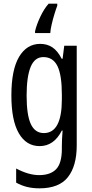

<svg xmlns="http://www.w3.org/2000/svg" viewBox="-20 -786 502 1046"><path d="M199 -547Q237 -547 265.5 -528Q294 -509 316 -466H321L330 -537H398V6Q398 118 350 179Q302 240 195 240Q158 240 127.5 232.5Q97 225 68 209V132Q136 168 193 168Q255 168 286 135.5Q317 103 317 25V9Q317 -8 318 -29.5Q319 -51 321 -75H317Q274 10 196 10Q123 10 82.5 -60Q42 -130 42 -266Q42 -406 84 -476.5Q126 -547 199 -547ZM216 -475Q169 -475 147 -421.5Q125 -368 125 -265Q125 -159 148 -110Q171 -61 219 -61Q317 -61 317 -245V-270Q317 -377 293 -426Q269 -475 216 -475ZM292 -755Q285 -737 276.5 -709Q268 -681 261.5 -653Q255 -625 254 -606H171V-616Q179 -651 199.5 -694.5Q220 -738 245 -766H292Z"/></svg>

Font: Noto Sans Bengali ExtraCondensed
Style: Regular
Weight: 400
Width: 2
Designer: Jelle Bosma - Monotype Design Team
Foundry: Monotype Imaging Inc.
Version: Version 2.003; ttfautohint (v1.8.4.7-5d5b)